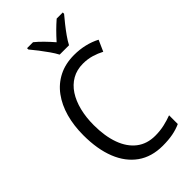

<svg xmlns="http://www.w3.org/2000/svg" viewBox="-287 -1022 1110 1110"><g transform="rotate(-45 268.0 -467.0)"><path d="M347.2 -652.8Q296.4 -652.8 257.6 -630.6Q218.8 -608.4 192.6 -568.4Q166.5 -528.3 153.1 -474.6Q139.6 -420.9 139.6 -357.4Q139.6 -266.6 163.8 -200.2Q188 -133.8 234.6 -97.9Q281.2 -62 348.1 -62Q387.2 -62 421.9 -69.8Q456.5 -77.6 487.8 -89.4V-18.1Q456.5 -3.9 420.7 2.9Q384.8 9.8 337.9 9.8Q247.1 9.8 184.1 -34.9Q121.1 -79.6 88.4 -161.9Q55.7 -244.1 55.7 -357.9Q55.7 -436.5 74.2 -503.2Q92.8 -569.8 129.4 -619.6Q166 -669.4 220.5 -697Q274.9 -724.6 346.2 -724.6Q391.1 -724.6 432.4 -714.8Q473.6 -705.1 508.8 -686.5L478.5 -618.2Q450.2 -633.3 417.2 -643.1Q384.3 -652.8 347.2 -652.8ZM288.6 -784.7Q276.9 -807.1 258.3 -833.7Q239.7 -860.4 219.5 -886.5Q199.2 -912.6 181.6 -933.6V-944.3H230.5Q252.9 -926.3 278.3 -900.4Q303.7 -874.5 326.7 -847.7Q352.5 -876.5 375.2 -899.2Q397.9 -921.9 423.8 -944.3H473.6V-933.6Q456.5 -913.6 435.8 -887.5Q415 -861.3 396 -834.5Q377 -807.6 365.2 -784.7Z"/></g></svg>

Font: Open Sans SemiCondensed
Style: Regular
Weight: 400
Width: 4
Designer: Monotype Design Team
Foundry: Monotype Imaging Inc.
Version: Version 3.000